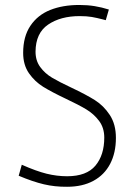

<svg xmlns="http://www.w3.org/2000/svg" viewBox="-20 -731 537 757"><path d="M244.6 5.4Q196.3 5.9 152.8 -4.4Q109.4 -14.6 53.7 -38.1L65.9 -81.5Q123 -56.2 163.8 -46.1Q204.6 -36.1 244.6 -36.1Q321.3 -36.1 356.2 -77.9Q391.1 -119.6 391.1 -188.5Q391.1 -227.1 370.6 -254.4Q350.1 -281.7 320.1 -299.8Q290 -317.9 239.3 -341.8Q183.6 -368.2 150.4 -388.7Q117.2 -409.2 94.2 -442.1Q71.3 -475.1 71.3 -522.5Q71.3 -586.9 99.9 -629.4Q128.4 -671.9 178 -691.7Q227.5 -711.4 292.5 -711.4Q324.7 -711.4 353.3 -706.8Q381.8 -702.1 409.2 -693.4L397 -651.4L386.2 -654.3Q361.8 -660.6 342 -664.1Q322.3 -667.5 293.9 -667.5Q218.8 -667.5 169.7 -634Q120.6 -600.6 120.1 -527.3Q120.1 -491.7 138.7 -466.6Q157.2 -441.4 185.1 -424.8Q212.9 -408.2 261.7 -385.3Q318.8 -358.4 353.8 -336.4Q388.7 -314.5 412.8 -277.8Q437 -241.2 437 -187.5Q437 -128.4 414.3 -85Q391.6 -41.5 348.4 -18.1Q305.2 5.4 244.6 5.4Z"/></svg>

Font: DavidDev Light
Style: Regular
Weight: 300
Designer: David.dev
Foundry: David.dev
Version: Version 1.001;FEAKit 1.0